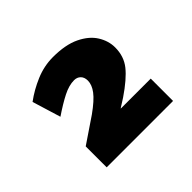

<svg xmlns="http://www.w3.org/2000/svg" viewBox="-105 -983 687 687"><g transform="rotate(-45 238.5 -639.5)"><path d="M228 -847Q291 -847 331.5 -827.5Q372 -808 391 -777.5Q410 -747 410 -714Q410 -669 384.5 -637Q359 -605 303 -567L270 -546V-545H421V-432H85V-538L181 -603Q223 -633 240 -655.5Q257 -678 257 -699Q257 -716 247.5 -725.5Q238 -735 223 -735Q197 -735 166.5 -719.5Q136 -704 96 -677L63 -785Q98 -811 140.5 -829Q183 -847 228 -847Z"/></g></svg>

Font: Martel Sans Black
Style: Regular
Weight: 900
Designer: Dan Reynolds and Mathieu Réguer
Foundry: Dan Reynolds and Mathieu Réguer
Version: Version 1.002; ttfautohint (v1.1) -l 5 -r 5 -G 72 -x 0 -D la